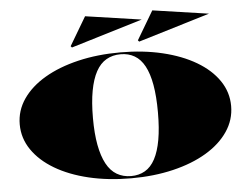

<svg xmlns="http://www.w3.org/2000/svg" viewBox="-61 -1028 1445 1121"><g transform="rotate(-5 661.5 -468.0)"><path d="M664 -723Q797 -723 910 -696Q1023 -669 1106 -620Q1189 -571 1235 -503.5Q1281 -436 1281 -355Q1281 -274 1235 -206Q1189 -138 1106 -88.5Q1023 -39 910 -12Q797 15 664 15Q529 15 415.5 -12Q302 -39 218.5 -88.5Q135 -138 88.5 -206Q42 -274 42 -355Q42 -436 88.5 -503.5Q135 -571 218.5 -620Q302 -669 415.5 -696Q529 -723 664 -723ZM664 -712Q617 -712 580.5 -691Q544 -670 520 -626Q496 -582 483.5 -514.5Q471 -447 471 -355Q471 -264 483.5 -197Q496 -130 520 -85.5Q544 -41 580.5 -19.5Q617 2 664 2Q710 2 745.5 -18.5Q781 -39 804.5 -83Q828 -127 840 -194.5Q852 -262 852 -355Q852 -449 840 -516.5Q828 -584 804.5 -627.5Q781 -671 745.5 -691.5Q710 -712 664 -712ZM779 -776 772 -784 871 -951 1199 -903ZM385 -776 378 -784 477 -951 805 -903Z"/></g></svg>

Font: Kalnia Expanded SemiBold
Style: Regular
Weight: 600
Width: 7
Designer: Frida Medrano
Foundry: Frida Medrano
Version: Version 1.105